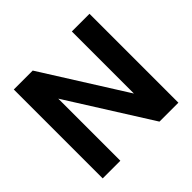

<svg xmlns="http://www.w3.org/2000/svg" viewBox="-169 -885 1069 1069"><g transform="rotate(-45 366.0 -350.0)"><path d="M68 -700H217L549 -173L525 -166V-700H664V0H515L183 -527L207 -534V0H68Z"/></g></svg>

Font: Uncut Sans Variable
Style: Regular
Weight: 400
Designer: Kasper Nordkvist
Foundry: UNCUT.wtf
Version: Version 1.304;Glyphs 3.2 (3246)